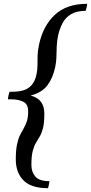

<svg xmlns="http://www.w3.org/2000/svg" viewBox="-20 -822 478 1009"><path d="M232 167Q144 167 103.5 126Q63 85 63 16Q63 -33 69.5 -63.5Q76 -94 86 -113.5Q96 -133 105.5 -149.5Q115 -166 121.5 -186Q128 -206 128 -237Q128 -275 102 -287.5Q76 -300 40 -300H22Q22 -307 24.5 -319.5Q27 -332 31 -340H49Q77 -340 102 -347Q127 -354 145.5 -374Q164 -394 172 -432Q177 -456 177 -479Q177 -502 177.5 -528.5Q178 -555 185 -587Q206 -686 268 -744Q330 -802 438 -802Q438 -795 435.5 -784Q433 -773 430 -765Q383 -765 353.5 -747.5Q324 -730 308.5 -700Q293 -670 285 -634Q279 -603 278 -575.5Q277 -548 276.5 -522.5Q276 -497 270 -469Q258 -412 229 -373.5Q200 -335 141 -320Q178 -310 195.5 -286.5Q213 -263 213 -225Q213 -176 206 -149Q199 -122 189 -105Q179 -88 169 -71.5Q159 -55 152 -28.5Q145 -2 145 45Q145 81 165.5 105.5Q186 130 240 130Q239 136 237 147.5Q235 159 232 167Z"/></svg>

Font: Poltawski Nowy
Style: Italic
Weight: 400
Italic angle: -12°
Designer: Adam Pótawski, Mateusz Machalski, Borys Kosmynka, Ania Wieluska
Foundry: Capitalics.wtf
Version: Version 1.001;gftools[0.9.25]